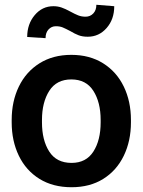

<svg xmlns="http://www.w3.org/2000/svg" viewBox="-20 -775 598 805"><path d="M348 -621Q326 -621 310 -627Q294 -633 274 -645Q255 -655 243 -660Q231 -665 214 -665Q196 -665 183.5 -651.5Q171 -638 171 -615L94 -620Q94 -674 125.5 -711.5Q157 -749 204 -749Q222 -749 238 -743.5Q254 -738 274 -727Q294 -716 308 -710.5Q322 -705 339 -705Q358 -705 371 -718.5Q384 -732 384 -755L459 -749Q459 -694 427 -657.5Q395 -621 348 -621ZM279 -545Q356 -545 412.5 -509.5Q469 -474 499 -412Q529 -350 529 -272V-262Q529 -184 499 -122Q469 -60 413 -25Q357 10 280 10Q202 10 145.5 -25Q89 -60 59 -122Q29 -184 29 -262V-272Q29 -350 59 -412Q89 -474 145.5 -509.5Q202 -545 279 -545ZM280 -92Q341 -92 371.5 -139.5Q402 -187 402 -262V-272Q402 -346 371.5 -394Q341 -442 279 -442Q217 -442 186.5 -394Q156 -346 156 -272V-262Q156 -187 186.5 -139.5Q217 -92 280 -92Z"/></svg>

Font: Freesentation 7 Bold
Style: Regular
Weight: 700
Designer: glyphs from Roboto by Christian Robertson / Hangul glyphs from Noto Sans CJK(Source Han Sans) by Jang Soo-young and Kang
Foundry: PT&
Version: Version 2.001